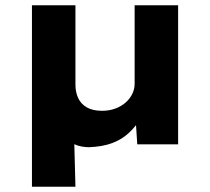

<svg xmlns="http://www.w3.org/2000/svg" viewBox="-20 -551 803 733"><path d="M102 162V-531H268V-228Q268 -199 278.5 -176.5Q289 -154 311.5 -141Q334 -128 370 -128Q397 -128 420 -136.5Q443 -145 459.5 -159.5Q476 -174 485 -192.5Q494 -211 494 -231V-531H660V0H504L498 -93L524 -108Q501 -71 473.5 -45Q446 -19 409 -5Q372 9 320 11Q307 11 292.5 8.5Q278 6 266 0.5Q254 -5 248 -13L262 -66L268 162Z"/></svg>

Font: Lexend Exa
Style: Bold
Weight: 700
Designer: Bonnie Shaver-Troup, Thomas Jockin
Foundry: Lexend
Version: Version 1.007